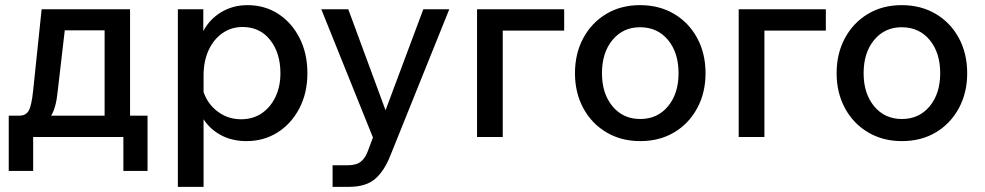

<svg xmlns="http://www.w3.org/2000/svg" viewBox="-20 -533 3833 747"><path d="M14 132V-83H55Q81 -83 92 -103Q103 -123 109 -181L142 -497H486V-83H554V132H460V0H109V132ZM204 -174Q198 -114 179 -83H387V-415H232Z M772 194H672V-497H771V-412Q795 -458 840.5 -485.5Q886 -513 943 -513Q1010 -513 1062.5 -479Q1115 -445 1145.5 -385Q1176 -325 1176 -248Q1176 -171 1144.5 -111Q1113 -51 1059.5 -17.5Q1006 16 939 16Q883 16 840 -7Q797 -30 772 -69ZM772 -239V-175Q788 -128 827.5 -98.5Q867 -69 918 -69Q964 -69 998 -92Q1032 -115 1051.5 -155.5Q1071 -196 1071 -248Q1071 -327 1031 -377.5Q991 -428 924 -428Q880 -428 845.5 -404Q811 -380 791.5 -337.5Q772 -295 772 -239Z M1627 -497H1728L1498 74Q1475 132 1439.5 163Q1404 194 1336 194H1274V110H1333Q1367 110 1385 95Q1403 80 1413 50L1431 2L1230 -497H1335L1480 -104Z M1836 0V-497H2175V-414H1936V0Z M2471 16Q2397 16 2339.5 -18Q2282 -52 2249.5 -112Q2217 -172 2217 -248Q2217 -325 2249.5 -385Q2282 -445 2339 -479Q2396 -513 2470 -513Q2545 -513 2602.5 -479Q2660 -445 2692.5 -385Q2725 -325 2725 -248Q2725 -172 2692.5 -112Q2660 -52 2603 -18Q2546 16 2471 16ZM2471 -70Q2538 -70 2579 -119.5Q2620 -169 2620 -248Q2620 -328 2579 -377.5Q2538 -427 2470 -427Q2404 -427 2363 -377.5Q2322 -328 2322 -248Q2322 -169 2363 -119.5Q2404 -70 2471 -70Z M2854 0V-497H3193V-414H2954V0Z M3489 16Q3415 16 3357.5 -18Q3300 -52 3267.5 -112Q3235 -172 3235 -248Q3235 -325 3267.5 -385Q3300 -445 3357 -479Q3414 -513 3488 -513Q3563 -513 3620.5 -479Q3678 -445 3710.5 -385Q3743 -325 3743 -248Q3743 -172 3710.5 -112Q3678 -52 3621 -18Q3564 16 3489 16ZM3489 -70Q3556 -70 3597 -119.5Q3638 -169 3638 -248Q3638 -328 3597 -377.5Q3556 -427 3488 -427Q3422 -427 3381 -377.5Q3340 -328 3340 -248Q3340 -169 3381 -119.5Q3422 -70 3489 -70Z"/></svg>

Font: Wix Madefor Text Medium
Style: Regular
Weight: 500
Designer: Dalton Maag Ltd
Foundry: Dalton Maag Ltd
Version: Version 3.100